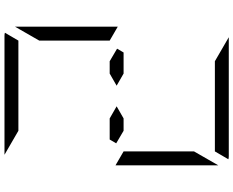

<svg xmlns="http://www.w3.org/2000/svg" viewBox="-112 -928 1040 856"><g transform="rotate(90 408.0 -500.0)"><path d="M161 -265V-155L99 -47V-500V-505L161 -469V-452ZM253 -469 197 -502 214 -531H308L362 -500L308 -469ZM253 -938 146 -1000H408H676Q686 -1000 690 -998L655 -938H625H439H377ZM563 -62 670 0H408H140Q130 0 126 -2L161 -62H191H377H439ZM717 -953V-500V-495L655 -531V-550V-735V-845ZM508 -531H563L619 -498L602 -469H508L454 -500Z"/></g></svg>

Font: DSEG14 Modern Mini
Style: Light
Weight: 300
Designer: Keshikan(Twitter:@keshinomi_88pro)
Version: Version 0.46